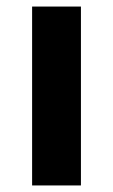

<svg xmlns="http://www.w3.org/2000/svg" viewBox="-20 -566 345 586"><path d="M227 0H78V-546H227Z"/></svg>

Font: Noto IKEA Simplified Chinese
Style: Bold
Weight: 700
Designer: Monotype Design Team
Foundry: Monotype Imaging Inc.
Version: Version 1.100